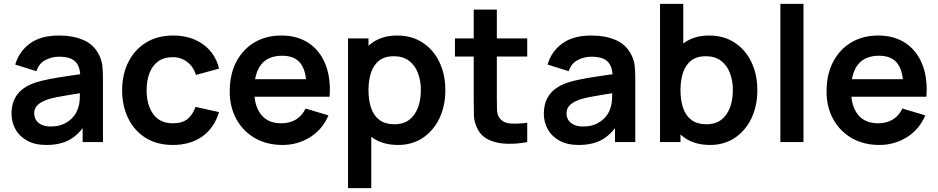

<svg xmlns="http://www.w3.org/2000/svg" viewBox="-20 -740 4887 1000"><path d="M221.2 15Q162.3 15 121.9 -7.2Q81.4 -29.4 60.7 -66.5Q40 -103.5 40 -148Q40 -187.2 53 -218.2Q66.1 -249.2 93.1 -272Q120.2 -294.8 162.8 -309.5Q195.7 -320.2 239.2 -328.5Q282.8 -336.8 334.1 -344.1Q385.4 -351.4 441.7 -359.8L398.3 -335.7Q398.8 -391.6 373.4 -418.1Q348 -444.7 287.3 -444.7Q251 -444.7 217 -427.5Q183.1 -410.4 169.5 -369.2L59.3 -403.7Q79.4 -472 135.8 -513.5Q192.2 -555 287.7 -555Q359.8 -555 414.3 -531.6Q468.9 -508.2 495.7 -454.5Q510.2 -426.2 513.2 -396.4Q516.2 -366.7 516.2 -331.3V0H410.5V-117.2L428 -97.8Q391.5 -39.6 342.7 -12.3Q293.9 15 221.2 15ZM245 -81.2Q286 -81.2 314.9 -95.7Q343.8 -110.2 361.2 -131Q378.5 -151.8 384.3 -170.7Q393.8 -193.7 395.2 -223.4Q396.7 -253.1 396.7 -271.7L433.7 -260.5Q378.8 -251.8 339.8 -245.4Q300.8 -239.1 272.9 -233.4Q245.1 -227.7 223.5 -220.5Q202.8 -212.8 188.2 -203Q173.7 -193.1 165.9 -180Q158.2 -166.9 158.2 -149.5Q158.2 -129.8 168 -114.3Q177.9 -98.8 197.2 -90Q216.5 -81.2 245 -81.2Z M880.5 15Q797.1 15 738 -22.2Q678.9 -59.5 647.6 -124Q616.2 -188.4 616 -270Q616.2 -352.8 648.7 -417.2Q681.1 -481.6 740.6 -518.3Q800.1 -555 882.2 -555Q974.2 -555 1038 -508.8Q1101.8 -462.7 1120.8 -382.7L1000.8 -349.8Q987.1 -393.5 954.5 -417.8Q921.9 -442.2 880.5 -442.2Q833.3 -442.2 803 -419.8Q772.7 -397.3 758.2 -358.4Q743.7 -319.5 743.5 -270Q743.8 -192.9 778.2 -145.4Q812.7 -97.8 880.5 -97.8Q928.8 -97.8 956.4 -119.9Q984.1 -142 998.2 -183.3L1120.8 -156.2Q1096.1 -73.7 1033.6 -29.3Q971.1 15 880.5 15Z M1451.8 15Q1369.9 15 1308 -20.5Q1246.1 -56.1 1211.3 -119Q1176.5 -182 1176.5 -264.2Q1176.5 -352.7 1210.6 -417.9Q1244.8 -483.2 1305.2 -519.1Q1365.7 -555 1445.2 -555Q1528.9 -555 1587.7 -515.8Q1646.4 -476.7 1675 -405.2Q1703.7 -333.7 1696.6 -236.3H1577V-280.3Q1576.5 -368.5 1546 -409.1Q1515.5 -449.7 1450.2 -449.7Q1376.2 -449.7 1340.1 -403.8Q1304 -358 1304 -270Q1304 -187.8 1340.1 -142.8Q1376.2 -97.8 1445.2 -97.8Q1489.7 -97.8 1521.8 -117.7Q1554 -137.5 1571.5 -174.8L1690.7 -139Q1659.8 -65.8 1594.9 -25.4Q1530 15 1451.8 15ZM1266 -236.3V-327.5H1637.7V-236.3Z M2052.8 15Q1973.8 15 1920.5 -22.6Q1867.2 -60.2 1840.1 -124.7Q1813 -189.2 1813 -270.2Q1813 -351.3 1839.9 -415.8Q1866.8 -480.2 1919.2 -517.6Q1971.6 -555 2048.3 -555Q2125 -555 2181.4 -517.9Q2237.8 -480.8 2268.6 -416.5Q2299.5 -352.2 2299.5 -270.2Q2299.5 -189.2 2269 -124.6Q2238.4 -60.1 2183 -22.5Q2127.7 15 2052.8 15ZM1792.7 240V-540H1899.2V-160.8H1913.8V240ZM2034.5 -92.8Q2081.6 -92.8 2112 -116.5Q2142.3 -140.2 2157.2 -180.4Q2172 -220.7 2172 -270.2Q2172 -319.2 2156.9 -359.3Q2141.8 -399.5 2110.4 -423.3Q2079 -447.2 2030.3 -447.2Q1984.4 -447.2 1955.4 -424.9Q1926.4 -402.7 1912.8 -362.7Q1899.2 -322.8 1899.2 -270.2Q1899.2 -217.8 1912.8 -177.7Q1926.3 -137.7 1956.2 -115.3Q1986 -92.8 2034.5 -92.8Z M2726 0Q2672.6 10.2 2621.2 8.8Q2569.8 7.4 2529.5 -10.2Q2489.1 -27.8 2468.2 -66.3Q2449.5 -101.6 2448.4 -138Q2447.3 -174.4 2447.3 -220.7V-690H2567.7V-227.3Q2567.7 -195.2 2568.4 -170.6Q2569.2 -146 2578.7 -130.3Q2596.7 -100.6 2636.1 -97.1Q2675.5 -93.7 2726 -100.8ZM2349.5 -445.5V-540H2726V-445.5Z M2993.7 15Q2934.8 15 2894.4 -7.2Q2853.9 -29.4 2833.2 -66.5Q2812.5 -103.5 2812.5 -148Q2812.5 -187.2 2825.5 -218.2Q2838.6 -249.2 2865.6 -272Q2892.7 -294.8 2935.3 -309.5Q2968.2 -320.2 3011.7 -328.5Q3055.2 -336.8 3106.6 -344.1Q3157.9 -351.4 3214.2 -359.8L3170.8 -335.7Q3171.2 -391.6 3145.9 -418.1Q3120.5 -444.7 3059.8 -444.7Q3023.5 -444.7 2989.5 -427.5Q2955.6 -410.4 2942 -369.2L2831.8 -403.7Q2851.9 -472 2908.3 -513.5Q2964.7 -555 3060.2 -555Q3132.2 -555 3186.8 -531.6Q3241.4 -508.2 3268.2 -454.5Q3282.7 -426.2 3285.7 -396.4Q3288.7 -366.7 3288.7 -331.3V0H3183V-117.2L3200.5 -97.8Q3164 -39.6 3115.2 -12.3Q3066.4 15 2993.7 15ZM3017.5 -81.2Q3058.5 -81.2 3087.4 -95.7Q3116.3 -110.2 3133.7 -131Q3151 -151.8 3156.8 -170.7Q3166.2 -193.7 3167.7 -223.4Q3169.2 -253.1 3169.2 -271.7L3206.2 -260.5Q3151.3 -251.8 3112.3 -245.4Q3073.2 -239.1 3045.4 -233.4Q3017.6 -227.7 2996 -220.5Q2975.2 -212.8 2960.7 -203Q2946.2 -193.1 2938.4 -180Q2930.7 -166.9 2930.7 -149.5Q2930.7 -129.8 2940.5 -114.3Q2950.4 -98.8 2969.7 -90Q2989 -81.2 3017.5 -81.2Z M3677.8 15Q3598.8 15 3545.5 -22.6Q3492.2 -60.2 3465.1 -124.7Q3438 -189.2 3438 -270.2Q3438 -351.3 3464.9 -415.8Q3491.8 -480.2 3544.2 -517.6Q3596.6 -555 3673.3 -555Q3750 -555 3806.4 -517.9Q3862.8 -480.8 3893.6 -416.5Q3924.5 -352.2 3924.5 -270.2Q3924.5 -189.2 3894 -124.6Q3863.4 -60.1 3808 -22.5Q3752.7 15 3677.8 15ZM3417.7 0V-720H3538.8V-379.2H3524.2V0ZM3659.5 -92.8Q3706.6 -92.8 3737 -116.5Q3767.3 -140.2 3782.2 -180.4Q3797 -220.7 3797 -270.2Q3797 -319.2 3781.9 -359.3Q3766.8 -399.5 3735.4 -423.3Q3704 -447.2 3655.3 -447.2Q3609.4 -447.2 3580.4 -424.9Q3551.4 -402.7 3537.8 -362.7Q3524.2 -322.8 3524.2 -270.2Q3524.2 -217.8 3537.8 -177.7Q3551.3 -137.7 3581.2 -115.3Q3611 -92.8 3659.5 -92.8Z M4044.5 0V-720H4164.8V0Z M4560.3 15Q4478.4 15 4416.5 -20.5Q4354.6 -56.1 4319.8 -119Q4285 -182 4285 -264.2Q4285 -352.7 4319.1 -417.9Q4353.2 -483.2 4413.7 -519.1Q4474.2 -555 4553.7 -555Q4637.4 -555 4696.2 -515.8Q4754.9 -476.7 4783.5 -405.2Q4812.2 -333.7 4805.1 -236.3H4685.5V-280.3Q4685 -368.5 4654.5 -409.1Q4624 -449.7 4558.7 -449.7Q4484.8 -449.7 4448.6 -403.8Q4412.5 -358 4412.5 -270Q4412.5 -187.8 4448.6 -142.8Q4484.8 -97.8 4553.7 -97.8Q4598.2 -97.8 4630.3 -117.7Q4662.5 -137.5 4680 -174.8L4799.2 -139Q4768.2 -65.8 4703.4 -25.4Q4638.5 15 4560.3 15ZM4374.5 -236.3V-327.5H4746.2V-236.3Z"/></svg>

Font: Manrope ExtraLight
Style: Regular
Weight: 200
Designer: Mikhail Sharanda
Foundry: Mikhail Sharanda
Version: Version 4.505